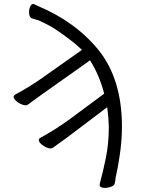

<svg xmlns="http://www.w3.org/2000/svg" viewBox="-20 -743 715 951"><path d="M511 -212Q346 -87 311 -61Q273 -33 262.5 -26Q252 -19 242.5 -11.5Q233 -4 214.5 -11Q196 -18 182.5 -31Q169 -44 173 -54Q174 -57 181 -61Q256 -102 323 -151Q381 -193 496 -279Q472 -372 426 -444Q221 -299 187 -275Q148 -247 138 -239.5Q128 -232 118.5 -225Q109 -218 90 -225Q71 -232 58 -245Q45 -258 48 -267Q49 -270 56 -275Q131 -315 199 -364Q255 -404 386 -496Q352 -526 349 -529Q261 -598 218 -619.5Q175 -641 172 -642Q149 -648 139 -652H138Q125 -658 124 -678Q123 -698 130.5 -712.5Q138 -727 150 -722L164 -715Q354 -636 469 -494Q584 -350 584 -116Q584 -40 571 39Q563 93 553 135Q551 156 548 166Q546 177 525.5 183.5Q505 190 488 186.5Q471 183 474 170L475 163Q490 110 504.5 38.5Q519 -33 519 -116Q518 -163 511 -212Z"/></svg>

Font: ToneOZ-Pinyin-WenKai-Regular
Style: Regular
Weight: 400
Designer: Fontworks Inc.
Foundry: ToneOZ
Version: Version 0.240331